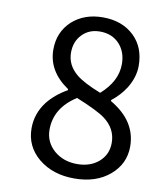

<svg xmlns="http://www.w3.org/2000/svg" viewBox="-85 -810 724 888"><g transform="rotate(10 277.5 -365.5)"><path d="M156 -42Q90 -97 90 -182Q90 -250 132 -306Q168 -352 225 -384V-389Q126 -456 126 -558Q126 -640 183 -693Q240 -744 327 -744Q418 -744 474 -690Q528 -638 528 -551Q528 -499 496 -446Q469 -404 430 -374V-369Q554 -297 554 -177Q554 -96 491 -42Q427 13 324 13Q223 13 156 -42ZM450 -546Q450 -602 417 -639Q382 -677 325 -677Q274 -677 242 -644Q209 -611 209 -558Q209 -499 259 -458Q293 -430 374 -398Q450 -465 450 -546ZM428 -90Q467 -125 467 -179Q467 -246 409 -289Q374 -315 273 -356Q173 -292 173 -190Q173 -132 217 -93Q261 -55 326 -55Q388 -55 428 -90Z"/></g></svg>

Font: Source Han Sans Regular
Style: Regular
Weight: 400
Designer: Ryoko NISHIZUKA  (kana & ideographs); Paul D. Hunt (Latin, Greek & Cyrillic); Wenlong ZHANG  (bopomofo); Sandoll Communi
Foundry: Adobe Systems Incorporated
Version: Version 1.00 January 18, 2024, initial release